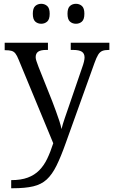

<svg xmlns="http://www.w3.org/2000/svg" viewBox="-20 -764 603 1024"><path d="M39.7 196.7Q91.7 196.7 128 183.2Q164.3 169.7 189.3 144.3Q214.3 119 231.8 82.5Q249.3 46 264 0L79 -446.7Q70.7 -467.7 62.3 -478.5Q54 -489.3 41.3 -492.8Q28.7 -496.3 8 -496.3H5V-536H235.7V-497.7H226.7Q197.3 -497.7 183.8 -488.5Q170.3 -479.3 170.3 -459Q170.3 -450.3 174.2 -438.7Q178 -427 185.3 -407.7L258.3 -224.7Q268 -199 278.3 -171.2Q288.7 -143.3 296.7 -118.3Q304.7 -93.3 308 -75.7Q315 -103.7 325.8 -134.8Q336.7 -166 347 -196.3L419 -406.3Q424.3 -420.7 427.7 -434.8Q431 -449 431 -457.3Q431 -478.7 416.5 -488.2Q402 -497.7 369.7 -497.7H357.3V-536H563.3V-497.7H560.3Q538 -497.7 525.3 -492.3Q512.7 -487 503.5 -472.2Q494.3 -457.3 484 -428.3L331 -2Q304.7 72.3 281.3 119.5Q258 166.7 229.2 193.2Q200.3 219.7 157.5 229.8Q114.7 240 48 240H39.7ZM385 -637.3Q366 -637.3 353 -649Q340 -660.7 340 -690.7Q340 -720.3 353 -732Q366 -743.7 385 -743.7Q404 -743.7 417 -732Q430 -720.3 430 -690.7Q430 -660.7 417 -649Q404 -637.3 385 -637.3ZM200 -637.3Q181 -637.3 168 -649Q155 -660.7 155 -690.7Q155 -720.3 168 -732Q181 -743.7 200 -743.7Q218.3 -743.7 231.7 -732Q245 -720.3 245 -690.7Q245 -660.7 231.7 -649Q218.3 -637.3 200 -637.3Z"/></svg>

Font: Noto Serif Hentaigana ExtraLight
Style: Regular
Weight: 200
Designer: Kazuhiro Yamada
Foundry: nipponia
Version: Version 1.000